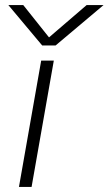

<svg xmlns="http://www.w3.org/2000/svg" viewBox="-20 -740 430 760"><path d="M200 -560H147L13 -720H72L174 -592L323 -720H390ZM143 -500H193L105 0H55Z"/></svg>

Font: Overused Grotesk Light
Style: Italic
Weight: 300
Italic angle: -10°
Version: Version 0.003